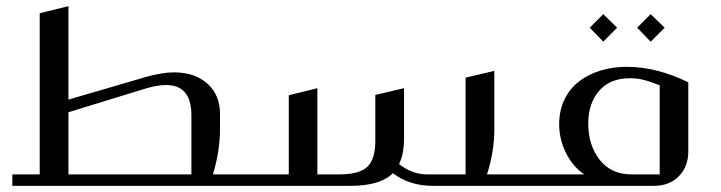

<svg xmlns="http://www.w3.org/2000/svg" viewBox="-20 -603 2338 623"><path d="M753.9 0H20V-37.1H108.9V-560.1L202.1 -583V-279.8L456.1 -354Q507.8 -368.2 543.9 -368.2Q613.3 -368.2 653.6 -331.1Q693.8 -293.9 693.8 -234.9V-184.1Q693.8 -112.8 670.9 -37.1H753.9Q758.3 -37.1 761.2 -34.2Q764.2 -31.2 764.2 -26.9V-9.8Q764.2 0 753.9 0ZM202.1 -37.1H601.1V-229Q601.1 -327.1 519 -327.1Q488.3 -327.1 446.8 -314L202.1 -238.8Z M1560.1 -37.1H1667Q1676.8 -37.1 1676.8 -26.9V-9.8Q1676.8 0 1667 0H1383.8Q1309.1 0 1254.9 -41Q1213.9 0 1117.7 0H753.9Q744.1 0 744.1 -9.8V-26.9Q744.1 -37.1 753.9 -37.1H917V-293.9L1009.8 -316.9V-37.1H1081.1Q1145 -37.1 1171.4 -61.3Q1197.8 -85.4 1197.8 -146V-294.9L1291 -316.9V-154.8Q1291 -102.5 1274.9 -70.8Q1316.9 -37.1 1366.7 -37.1H1490.7V-351.1L1584 -373V-184.1Q1584 -110.4 1560.1 -37.1Z M1937.5 -557.1 1982.4 -513.2 1937.5 -467.8 1893.6 -513.2ZM2091.3 -557.1 2136.7 -513.2 2091.3 -467.8 2047.4 -513.2ZM2213.4 -335.9V-112.8Q2213.4 -62 2182.6 -31Q2151.9 0 2101.6 0H1666.5Q1656.7 0 1656.7 -9.8V-26.9Q1656.7 -37.1 1666.5 -37.1H1875.5Q1837.9 -63.5 1816.2 -107.2Q1794.4 -150.9 1794.4 -200.2Q1794.4 -245.1 1812 -281Q1829.6 -316.9 1859.9 -339.6Q1890.1 -362.3 1929.4 -374.3Q1968.8 -386.2 2013.7 -386.2Q2110.4 -386.2 2213.4 -335.9ZM2029.3 -37.1H2120.6V-326.2Q2118.7 -326.7 2107.9 -330.8Q2097.2 -335 2090.3 -337.4Q2083.5 -339.8 2071.8 -343Q2060.1 -346.2 2048.1 -347.7Q2036.1 -349.1 2023.4 -349.1Q1959 -349.1 1923.8 -307.9Q1888.7 -266.6 1888.7 -203.1Q1888.7 -131.8 1925.8 -84.5Q1962.9 -37.1 2029.3 -37.1Z"/></svg>

Font: Wesal
Style: Regular
Weight: 300
Designer: Ahmed zaza
Foundry: Ahmed zaza
Version: Version 2.01